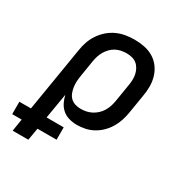

<svg xmlns="http://www.w3.org/2000/svg" viewBox="-214 -677 984 1020"><g transform="rotate(30 278.0 -166.5)"><path d="M2 205 14 130H-44V54H27L92 -341Q96 -368 105 -394Q114 -420 130 -444Q146 -468 168 -487Q190 -506 215.5 -517.5Q241 -529 268.5 -533.5Q296 -538 322 -538Q353 -538 383 -532Q413 -526 438 -511Q463 -496 480.5 -472.5Q498 -449 506.5 -420.5Q515 -392 515 -361Q515 -330 509 -299L491 -189Q487 -164 479 -139Q471 -114 457.5 -91Q444 -68 424.5 -48.5Q405 -29 381.5 -16Q358 -3 332.5 2.5Q307 8 282 8Q257 8 233.5 1.5Q210 -5 192.5 -20Q175 -35 164.5 -56Q154 -77 149 -100L123 54H228V130H111L98 205ZM257 -76Q274 -76 290.5 -79.5Q307 -83 322.5 -91Q338 -99 351.5 -111.5Q365 -124 374 -139Q383 -154 388.5 -170Q394 -186 397 -203L415 -313Q418 -330 418.5 -347.5Q419 -365 415.5 -381Q412 -397 404 -411.5Q396 -426 383.5 -436Q371 -446 354.5 -450Q338 -454 321 -454Q305 -454 288 -450.5Q271 -447 256 -439Q241 -431 228.5 -418Q216 -405 207.5 -390.5Q199 -376 194 -360Q189 -344 186 -327L170 -228Q167 -210 166 -192.5Q165 -175 167.5 -158Q170 -141 176 -125Q182 -109 194 -97.5Q206 -86 222.5 -81Q239 -76 257 -76Z"/></g></svg>

Font: Iosevka Curly Slab MdEx
Style: Italic
Weight: 500
Width: 7
Italic angle: -9°
Monospace: yes
Designer: Belleve Invis
Foundry: Belleve Invis
Version: Version 11.0.0; ttfautohint (v1.8.3)